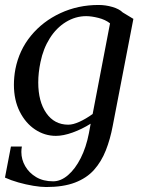

<svg xmlns="http://www.w3.org/2000/svg" viewBox="-25 -536 582 773"><path d="M161 217Q139 217 109 212Q79 207 49 198.5Q19 190 -5 179L19 54H63Q62 59 61.5 65Q61 71 61 76Q61 106 76.5 133Q92 160 120.5 177Q149 194 189 194Q220 194 249 169Q278 144 300 100.5Q322 57 333 0L340 -38Q305 -16 267.5 -2.5Q230 11 200 11Q155 11 116.5 -14.5Q78 -40 54.5 -86.5Q31 -133 31 -195Q31 -210 32.5 -226Q34 -242 37 -258Q52 -334 99.5 -392Q147 -450 218 -483Q289 -516 372 -516Q400 -516 427.5 -508Q455 -500 469 -486L512 -460L429 -30Q419 24 401 69.5Q383 115 353.5 148Q324 181 277 199Q230 217 161 217ZM129 -204Q129 -127 161.5 -80.5Q194 -34 250 -34Q269 -34 294.5 -45.5Q320 -57 348 -77L418 -442Q399 -457 371 -464Q343 -471 322 -471Q279 -471 240.5 -447.5Q202 -424 175.5 -382Q149 -340 138 -286Q129 -243 129 -204Z"/></svg>

Font: Wittgenstein
Style: Italic
Weight: 400
Italic angle: -11°
Designer: Jörg Drees
Foundry: Jörg Drees
Version: Version 1.500